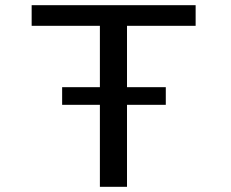

<svg xmlns="http://www.w3.org/2000/svg" viewBox="-20 -720 890 740"><path d="M219.5 -384H365V-620.5H102V-700H734V-620.5H469.5V-384H619V-316H469.5V0H365V-316H219.5Z"/></svg>

Font: League Mono Wide
Style: Regular
Weight: 400
Width: 8
Designer: Tyler Finck
Foundry: The League of Moveable Type / Tyler Finck
Version: Version 2.210